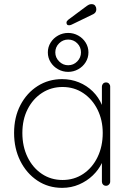

<svg xmlns="http://www.w3.org/2000/svg" viewBox="-20 -897 635 927"><path d="M492 -499Q501 -499 506.5 -493Q512 -487 512 -479V-20Q512 -12 506 -6Q500 0 492 0Q483 0 477.5 -6Q472 -12 472 -20V-162L488 -175Q488 -143 472 -110Q456 -77 428 -50Q400 -23 362 -6.5Q324 10 280 10Q213 10 160.5 -25Q108 -60 78 -120Q48 -180 48 -255Q48 -331 78.5 -389.5Q109 -448 161.5 -481.5Q214 -515 280 -515Q323 -515 361 -499.5Q399 -484 427.5 -456Q456 -428 472 -390.5Q488 -353 488 -309L472 -334V-479Q472 -487 477.5 -493Q483 -499 492 -499ZM282 -28Q338 -28 382 -57.5Q426 -87 451 -138.5Q476 -190 476 -255Q476 -317 451 -367.5Q426 -418 382 -447.5Q338 -477 282 -477Q227 -477 183 -448.5Q139 -420 113.5 -370Q88 -320 88 -255Q88 -190 113 -138.5Q138 -87 182 -57.5Q226 -28 282 -28ZM309 -550Q283 -550 260.5 -562.5Q238 -575 224.5 -596.5Q211 -618 211 -644Q211 -670 224.5 -691.5Q238 -713 260.5 -725.5Q283 -738 309 -738Q335 -738 357.5 -725.5Q380 -713 393.5 -691.5Q407 -670 407 -644Q407 -618 393.5 -596.5Q380 -575 357.5 -562.5Q335 -550 309 -550ZM309 -582Q335 -582 353 -600.5Q371 -619 371 -644Q371 -670 353 -688Q335 -706 309 -706Q284 -706 265.5 -688Q247 -670 247 -644Q247 -619 265.5 -600.5Q284 -582 309 -582ZM313 -775Q306 -775 303.5 -779Q301 -783 301 -787Q301 -792 303.5 -795.5Q306 -799 310 -802L400 -869Q404 -872 409.5 -874.5Q415 -877 422 -877Q434 -877 439.5 -869.5Q445 -862 445 -853Q445 -844 441.5 -838.5Q438 -833 431 -829L334 -782Q330 -780 324.5 -777.5Q319 -775 313 -775Z"/></svg>

Font: Quicksand Variable Light
Style: Regular
Weight: 300
Designer: Andrew Paglinawan
Foundry: Andrew Paglinawan
Version: Version 3.004